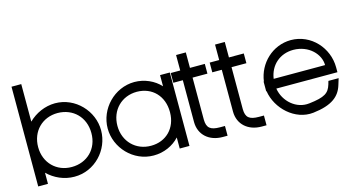

<svg xmlns="http://www.w3.org/2000/svg" viewBox="-86 -1150 2805 1523"><g transform="rotate(-15 1316.5 -388.5)"><path d="M69 -281V-759V-799H149V-759V-490.9C206 -546.8 284.1 -582.5 367.5 -583C534.2 -583 667 -440 666 -281C666 -121 535.4 21 367.5 20C283.8 20 205.8 -15.5 149 -71.2V-20V20H69V-20ZM149 -281C149 -151 243.3 -59 367.5 -60C492.8 -60 587 -150 586 -281C586 -411 494 -502 367.5 -503C242.2 -503 149 -412 149 -281Z M720 -281C720 -441 852.9 -582 1018.5 -583C1102 -583 1180.1 -547.1 1231 -491.3V-543V-583H1311V-543V-284.8V-281V-20V20H1231V-20V-70.8C1180.3 -15.1 1102.6 20.5 1018.5 20C851.8 20 720 -122 720 -281ZM800 -281C800 -152 894.3 -59 1018.5 -60C1142.3 -60 1230 -148.8 1231 -276.3V-281C1231 -411 1145 -502 1018.5 -503C893.2 -503 800 -411 800 -281Z M1475 -497V-152C1476 -84 1504 -60 1584 -60H1624V20H1584C1474 20 1396 -48 1395 -152V-497H1357H1317V-577H1357H1395V-664V-704H1475V-664V-577H1557H1597V-497H1557Z M1795 -497V-152C1796 -84 1824 -60 1904 -60H1944V20H1904C1794 20 1716 -48 1715 -152V-497H1677H1637V-577H1677H1715V-664V-704H1795V-664V-577H1877H1917V-497H1877Z M2093.9 -321H2516C2516 -411 2430 -502 2303.5 -503C2191.4 -503 2109.3 -429.5 2093.9 -321ZM2014.1 -241H2011V-281V-321H2013.6C2032.3 -464.5 2151.8 -582.1 2303.5 -583C2470.2 -583 2596 -441 2596 -281V-241H2556H2094.2C2111.7 -130.8 2210.2 -46.6 2316.2 -60H2317.3C2447.2 -75 2481 -100 2501 -165L2509 -193H2593L2577 -141C2551 -54 2486 2 2328.8 20C2175.8 37.4 2036.1 -94.1 2014.1 -241Z"/></g></svg>

Font: Nordica Plus
Style: NordicaClassicLtExt
Weight: 300
Version: Version 1.01